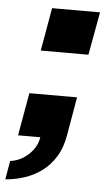

<svg xmlns="http://www.w3.org/2000/svg" viewBox="-62 -564 456 782"><g transform="rotate(5 166.0 -172.5)"><path d="M-10 183 3 107Q29 104 53.5 89.5Q78 75 95.5 51.5Q113 28 117 0H26L57 -175H252L225 -19Q216 34 193 71Q170 108 138 131.5Q106 155 68 167.5Q30 180 -10 183ZM88 -352 119 -528H315L283 -352Z"/></g></svg>

Font: Archivo SemiExpanded ExtraBold
Style: Italic
Weight: 800
Width: 6
Italic angle: -10°
Designer: Hector Gatti
Foundry: Omnibus-Type
Version: Version 2.001